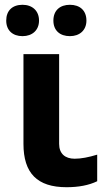

<svg xmlns="http://www.w3.org/2000/svg" viewBox="-20 -772 447 802"><path d="M258 10C308 10 351 2 386 -15V-126C350 -115 319 -109 292 -109C252 -109 227 -130 227 -171V-546H78V-171C78 -49 135 10 258 10ZM74 -621C115 -621 143 -646 143 -686C143 -727 115 -752 74 -752C32 -752 6 -728 6 -686C6 -645 33 -621 74 -621ZM272 -621C313 -621 341 -646 341 -686C341 -728 314 -752 272 -752C231 -752 203 -729 203 -686C203 -644 231 -621 272 -621Z"/></svg>

Font: Passageway
Style: Regular
Weight: 700
Foundry: Ascender Corporation
Version: Version 1.11